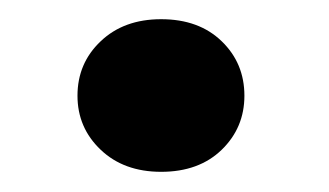

<svg xmlns="http://www.w3.org/2000/svg" viewBox="-20 -170 336 196"><path d="M59.1 -72.3Q59.1 -105.5 82.8 -127.9Q106.4 -150.4 144.5 -150.4Q183.1 -150.4 206.3 -127.9Q229.5 -105.5 229.5 -72.3Q229.5 -39.6 206.3 -17.1Q183.1 5.4 144.5 5.4Q106.4 5.4 82.8 -17.1Q59.1 -39.6 59.1 -72.3Z"/></svg>

Font: Roboto ExtraBold
Style: Regular
Weight: 800
Designer: Christian Robertson
Foundry: Google
Version: Version 3.009; 2024